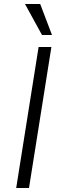

<svg xmlns="http://www.w3.org/2000/svg" viewBox="-20 -940 305 960"><path d="M61 0 173 -705H237L125 0ZM190 -765 105 -920H181L240 -765Z"/></svg>

Font: Nunito Sans 7pt Condensed Light
Style: Italic
Weight: 300
Width: 3
Italic angle: -9°
Designer: Vernon Adams
Foundry: Vernon Adams
Version: Version 3.101;gftools[0.9.27]